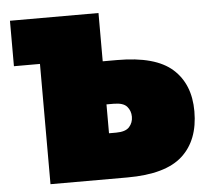

<svg xmlns="http://www.w3.org/2000/svg" viewBox="-51 -754 876 808"><g transform="rotate(-5 387.5 -350.0)"><path d="M130 0V-508H20V-700H394V-496H455Q616 -496 688 -432Q760 -368 760 -253Q760 -131 688 -65.5Q616 0 455 0ZM394 -192H424Q464 -192 480 -210Q496 -228 496 -253Q496 -278 480.5 -296Q465 -314 424 -314H394Z"/></g></svg>

Font: Golos Text Black
Style: Regular
Weight: 900
Designer: A.Korolkova, Vitaly Kuzmin
Foundry: ParaType Ltd
Version: Version 2.004